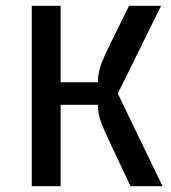

<svg xmlns="http://www.w3.org/2000/svg" viewBox="-20 -645 593 665"><path d="M432 0 359 -155Q345 -184 332 -216.5Q319 -249 319 -282H174V-360H319Q319 -393 331.5 -425.5Q344 -458 359 -487L427 -625H538L388 -321L543 0ZM90 0V-625H190V0Z"/></svg>

Font: Changa
Style: Regular
Weight: 400
Designer: Eduardo Rodriguez Tunni
Foundry: Eduardo Rodriguez Tunni
Version: Version 3.003